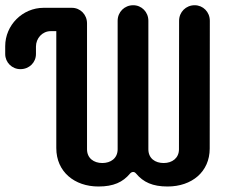

<svg xmlns="http://www.w3.org/2000/svg" viewBox="-46 -693 899 723"><path d="M627.9 -130.9C627.9 -97.7 602.5 -79.1 570.3 -79.1C538.1 -79.1 512.7 -96.7 512.7 -130.9V-614.7C512.7 -647.9 487.3 -673.3 455.6 -673.3C422.9 -673.3 397 -647.9 397 -614.7V-130.9C397 -96.7 370.6 -79.1 339.4 -79.1C306.6 -79.1 281.7 -97.7 281.7 -130.9V-605C281.7 -638.2 256.3 -663.6 224.6 -663.6H118.2C39.1 -663.6 -26.4 -598.6 -26.4 -519V-489.7C-26.4 -457.5 -0.5 -432.6 30.8 -432.6C64 -432.6 89.4 -457.5 89.4 -489.7V-517.6C89.4 -548.8 113.3 -575.7 145 -575.7H166V-135.3C166 -45.9 234.9 9.3 324.7 9.3C381.3 9.3 416.5 -6.8 443.8 -39.6C447.8 -43.9 451.7 -45.4 455.6 -45.4C459.5 -45.4 462.4 -43.9 466.3 -39.6C493.7 -6.8 528.8 9.3 585 9.3C676.3 9.3 743.7 -45.9 743.7 -133.8L744.1 -614.7C744.1 -647.9 718.8 -673.3 687 -673.3C654.3 -673.3 628.4 -647.9 628.4 -614.7Z"/></svg>

Font: Supermercado One
Style: Regular
Weight: 400
Designer: James Grieshaber
Foundry: James Grieshaber
Version: Version 1.002